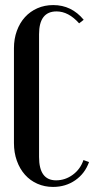

<svg xmlns="http://www.w3.org/2000/svg" viewBox="-20 -728 373 757"><path d="M35 -538Q35 -575 46.5 -606.5Q58 -638 78.5 -660.5Q99 -683 127.5 -695.5Q156 -708 190 -708Q262 -708 310 -650L292 -636Q250 -683 203 -683Q134 -683 134 -593V-109Q134 -17 201 -17Q237 -17 267 -39Q297 -61 309 -97L331 -89Q315 -44 277 -17.5Q239 9 189 9Q156 9 127.5 -3.5Q99 -16 78.5 -39Q58 -62 46.5 -94Q35 -126 35 -164Z"/></svg>

Font: Moniqa Narrow Heading
Style: Bold
Weight: 700
Width: 4
Designer: Rajesh Rajput
Foundry: Rajesh Rajput
Version: Version 1.000